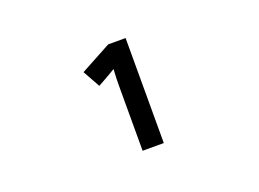

<svg xmlns="http://www.w3.org/2000/svg" viewBox="-86 -830 1275 945"><g transform="rotate(-20 551.0 -357.0)"><path d="M520 -82V-400Q520 -430 520.5 -456Q521 -482 523 -509Q511 -502 500.5 -495.5Q490 -489 481 -484L429 -455L379 -545L540 -632H631V-82Z"/></g></svg>

Font: Noto Sans Symbols 2
Style: Regular
Weight: 400
Designer: Monotype Design Team
Foundry: Monotype Imaging Inc.
Version: Version 2.008; ttfautohint (v1.8.4.7-5d5b)